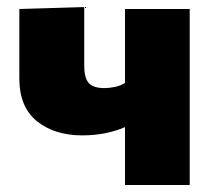

<svg xmlns="http://www.w3.org/2000/svg" viewBox="-20 -526 606 546"><path d="M335.5 0V-164.5Q280.5 -141 214 -141Q135.5 -141 85.2 -181.2Q35 -221.5 35 -303V-500.5L219.5 -506V-340.5Q219.5 -304 232.5 -289.8Q245.5 -275.5 277 -275.5Q291 -275.5 307 -278.8Q323 -282 335.5 -290.5V-500.5H519.5V0Z"/></svg>

Font: Heraclito ExtraBold
Style: Regular
Weight: 800
Designer: Kostas Bartsokas (font) & Cristiano Sobral (main changes)
Foundry: Kostas Bartsokas (font) & Cristiano Sobral (main changes)
Version: Version 1.00;July 8, 2020;FontCreator 13.0.0.2655 64-bit